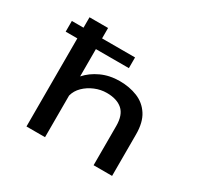

<svg xmlns="http://www.w3.org/2000/svg" viewBox="-156 -946 1187 1142"><g transform="rotate(30 437.5 -375.0)"><path d="M150.5 0V-605H70.5V-678.5H150.5V-750H278V-678.5H504.5V-605H278V-417.5Q315 -459.5 371.5 -485.5Q428 -511.5 496.5 -511.5Q564.5 -511.5 619.2 -489.2Q674 -467 706.2 -417.2Q738.5 -367.5 738.5 -285V0H611.5V-269.5Q611.5 -345 573.2 -378.5Q535 -412 465.5 -412Q424 -412 384.5 -395.5Q345 -379 316.2 -350.8Q287.5 -322.5 278 -286V0Z"/></g></svg>

Font: Trispace SemiExpanded Medium
Style: Regular
Weight: 500
Width: 6
Designer: Tyler Finck
Foundry: Etcetera Type Company
Version: Version 1.210; ttfautohint (v1.8.3)